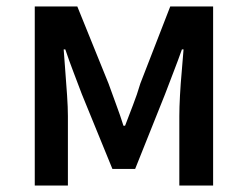

<svg xmlns="http://www.w3.org/2000/svg" viewBox="-20 -571 762 591"><path d="M87 0V-551H218L314 -314Q326 -280 338 -248Q350 -216 360 -184H365Q377 -216 389.5 -248Q402 -280 412 -314L504 -551H636V0H532V-214Q532 -240 534 -277Q536 -314 539.5 -352Q543 -390 545 -419H540Q528 -385 514 -349Q500 -313 488 -281L396 -51H326L232 -281Q220 -313 206 -349.5Q192 -386 181 -419H176Q178 -390 181 -352Q184 -314 186.5 -277Q189 -240 189 -214V0Z"/></svg>

Font: Source Han Sans TC Medium
Style: Regular
Weight: 500
Designer: Ryoko NISHIZUKA Ë•øÂ°öÊ∂ºÂ≠ê (kana, bopomofo & ideographs); Paul D. Hunt (Latin, Greek & Cyrillic); Sandoll Communicatio
Foundry: Adobe
Version: Version 2.004;hotconv 1.0.118;makeotfexe 2.5.65603